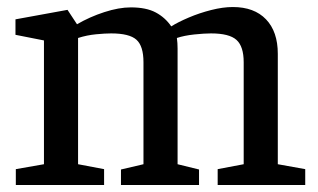

<svg xmlns="http://www.w3.org/2000/svg" viewBox="-20 -526 905 546"><path d="M25 0V-45L105 -59V-411L24 -427V-471L172 -498L199 -457Q235 -478 276.5 -491.5Q318 -505 352 -505Q396 -505 423 -490.5Q450 -476 467 -451Q486 -463 516.5 -476Q547 -489 580.5 -497.5Q614 -506 642 -506Q703 -506 736.5 -471Q770 -436 770 -373V-59L848 -45V0H599V-45L673 -59V-349Q673 -394 652.5 -412.5Q632 -431 580 -431Q561 -431 532.5 -428Q504 -425 483 -418Q484 -412 484.5 -403.5Q485 -395 485 -388V-59L546 -44V0H324V-44L388 -59V-349Q388 -395 368 -413Q348 -431 296 -431Q279 -431 253 -428.5Q227 -426 202 -418V-59L276 -45V0Z"/></svg>

Font: Faustina Medium
Style: Regular
Weight: 500
Designer: Alfonso Garcia
Foundry: http://www.omnibus-type.com
Version: Version 1.200